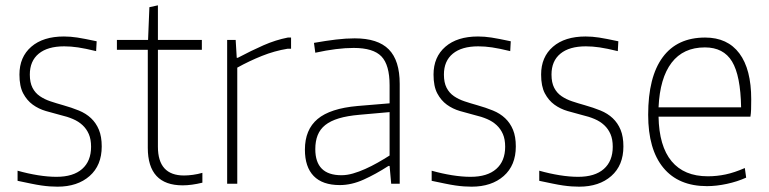

<svg xmlns="http://www.w3.org/2000/svg" viewBox="-20 -690 2889 721"><path d="M196 11Q182 11 167.5 10Q153 9 135.5 6.5Q118 4 96.5 -0.5Q75 -5 46 -11V-49Q85 -38 122.5 -32Q160 -26 192 -26Q255 -26 288.5 -55.5Q322 -85 322 -139Q322 -167 313.5 -186.5Q305 -206 290 -220Q275 -234 254 -243Q233 -252 207 -258Q180 -265 152.5 -273Q125 -281 103 -297Q81 -313 67 -339.5Q53 -366 53 -410Q53 -476 97.5 -514.5Q142 -553 220 -553Q233 -553 245 -552Q257 -551 270.5 -549Q284 -547 301.5 -543.5Q319 -540 343 -535L341 -498Q300 -508 273 -512Q246 -516 221 -516Q159 -516 125.5 -488.5Q92 -461 92 -410Q92 -380 102 -360.5Q112 -341 129.5 -329Q147 -317 169.5 -309.5Q192 -302 217 -295Q249 -286 276 -275Q303 -264 322 -246Q341 -228 351.5 -202.5Q362 -177 362 -140Q362 -69 316.5 -29Q271 11 196 11Z M666 6Q535 6 535 -135V-503H419V-540H536L541 -663L573 -670V-540H738V-503H573V-139Q573 -31 671 -31Q686 -31 704.5 -33.5Q723 -36 740 -41V-4Q699 6 666 6Z M833 -540H865L869 -473H873Q924 -500 969.5 -520Q1015 -540 1061 -549H1073V-507H1060Q1011 -499 963.5 -480Q916 -461 871 -436V0H833Z M1256 5Q1191 5 1158 -29Q1125 -63 1125 -128Q1125 -203 1172.5 -243Q1220 -283 1323 -292L1443 -302V-370Q1443 -446 1412.5 -478Q1382 -510 1308 -510Q1246 -510 1164 -492L1159 -529Q1204 -537 1241.5 -541.5Q1279 -546 1312 -546Q1399 -546 1440 -504.5Q1481 -463 1481 -375V0H1449L1443 -67H1439Q1391 -36 1345.5 -15.5Q1300 5 1256 5ZM1262 -32Q1283 -32 1305.5 -38.5Q1328 -45 1351.5 -55.5Q1375 -66 1398 -79Q1421 -92 1443 -106V-269L1330 -259Q1284 -255 1252.5 -245.5Q1221 -236 1201.5 -220.5Q1182 -205 1173 -182.5Q1164 -160 1164 -130Q1164 -32 1262 -32Z M1751 11Q1737 11 1722.5 10Q1708 9 1690.5 6.5Q1673 4 1651.5 -0.5Q1630 -5 1601 -11V-49Q1640 -38 1677.5 -32Q1715 -26 1747 -26Q1810 -26 1843.5 -55.5Q1877 -85 1877 -139Q1877 -167 1868.5 -186.5Q1860 -206 1845 -220Q1830 -234 1809 -243Q1788 -252 1762 -258Q1735 -265 1707.5 -273Q1680 -281 1658 -297Q1636 -313 1622 -339.5Q1608 -366 1608 -410Q1608 -476 1652.5 -514.5Q1697 -553 1775 -553Q1788 -553 1800 -552Q1812 -551 1825.5 -549Q1839 -547 1856.5 -543.5Q1874 -540 1898 -535L1896 -498Q1855 -508 1828 -512Q1801 -516 1776 -516Q1714 -516 1680.5 -488.5Q1647 -461 1647 -410Q1647 -380 1657 -360.5Q1667 -341 1684.5 -329Q1702 -317 1724.5 -309.5Q1747 -302 1772 -295Q1804 -286 1831 -275Q1858 -264 1877 -246Q1896 -228 1906.5 -202.5Q1917 -177 1917 -140Q1917 -69 1871.5 -29Q1826 11 1751 11Z M2155 11Q2141 11 2126.5 10Q2112 9 2094.5 6.5Q2077 4 2055.5 -0.5Q2034 -5 2005 -11V-49Q2044 -38 2081.5 -32Q2119 -26 2151 -26Q2214 -26 2247.5 -55.5Q2281 -85 2281 -139Q2281 -167 2272.5 -186.5Q2264 -206 2249 -220Q2234 -234 2213 -243Q2192 -252 2166 -258Q2139 -265 2111.5 -273Q2084 -281 2062 -297Q2040 -313 2026 -339.5Q2012 -366 2012 -410Q2012 -476 2056.5 -514.5Q2101 -553 2179 -553Q2192 -553 2204 -552Q2216 -551 2229.5 -549Q2243 -547 2260.5 -543.5Q2278 -540 2302 -535L2300 -498Q2259 -508 2232 -512Q2205 -516 2180 -516Q2118 -516 2084.5 -488.5Q2051 -461 2051 -410Q2051 -380 2061 -360.5Q2071 -341 2088.5 -329Q2106 -317 2128.5 -309.5Q2151 -302 2176 -295Q2208 -286 2235 -275Q2262 -264 2281 -246Q2300 -228 2310.5 -202.5Q2321 -177 2321 -140Q2321 -69 2275.5 -29Q2230 11 2155 11Z M2635 9Q2528 9 2471 -60Q2414 -129 2414 -259Q2414 -401 2468.5 -475Q2523 -549 2628 -549Q2712 -549 2756.5 -489.5Q2801 -430 2801 -317Q2801 -294 2800.5 -279Q2800 -264 2798 -252H2453Q2455 -141 2502 -84.5Q2549 -28 2638 -28Q2672 -28 2705 -35Q2738 -42 2777 -59L2782 -23Q2749 -8 2709.5 0.5Q2670 9 2635 9ZM2627 -512Q2546 -512 2502 -454.5Q2458 -397 2453 -287H2763Q2761 -406 2729 -459Q2697 -512 2627 -512Z"/></svg>

Font: Encode Sans Narrow
Style: Thin
Weight: 250
Designer: Pablo Impallari, Andres Torresi
Foundry: Pablo Impallari, Andres Torresi
Version: Version 1.000; ttfautohint (v1.00) -l 8 -r 50 -G 200 -x 14 -